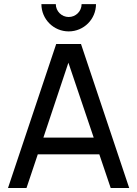

<svg xmlns="http://www.w3.org/2000/svg" viewBox="-20 -940 686 960"><path d="M323.5 -783C399 -783 460 -844 460 -919.5H388C388 -884 359.5 -855 323.5 -855C288 -855 259 -884 259 -919.5H187C187 -844 248 -783 323.5 -783ZM626 0 385 -720H261L20 0H112.5L169 -168.5H476.5L533.5 0ZM322 -626.5 448.5 -252H197Z"/></svg>

Font: Hauora Medium
Style: Regular
Weight: 500
Designer: Wayne Shih
Foundry: WCYS
Version: Version 1.001;hotconv 1.0.109;makeotfexe 2.5.65596